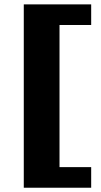

<svg xmlns="http://www.w3.org/2000/svg" viewBox="-20 -744 462 876"><path d="M88.5 112.5V-724H396V-630H251.5V18.5H396V112.5Z"/></svg>

Font: Newsreader 9pt ExtraBold
Style: Regular
Weight: 800
Designer: Hugues Gentile
Foundry: Production Type
Version: Version 1.003